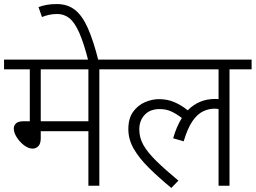

<svg xmlns="http://www.w3.org/2000/svg" viewBox="-20 -916 1261 947"><path d="M470 -574V0H416V-269H181V-235Q181 -207 169 -195Q157 -183 141 -183Q120 -183 98.5 -199.5Q77 -216 62.5 -239Q48 -262 48 -282Q48 -297 59 -307.5Q70 -318 97 -318H127V-574H0V-622H579V-574ZM416 -574H181V-318H416Z M416 -615Q393 -705 370.5 -755.5Q348 -806 322 -826.5Q296 -847 262 -847Q240 -847 220.5 -842.5Q201 -838 187 -832L170 -881Q189 -888 210 -892Q231 -896 260 -896Q313 -896 349.5 -867.5Q386 -839 413.5 -777Q441 -715 466 -615Z M564 -574V-622H1221V-574H1112V0H1058V-378Q1049 -380 1038 -380Q1009 -380 981 -366.5Q953 -353 929 -318Q905 -283 886 -219L834 -234Q851 -293 877 -334Q851 -354 825.5 -366Q800 -378 768 -378Q720 -378 693.5 -349.5Q667 -321 667 -278Q667 -236 688 -199.5Q709 -163 751.5 -121.5Q794 -80 860 -25L825 11Q762 -41 714.5 -88Q667 -135 640 -181.5Q613 -228 613 -279Q613 -332 636.5 -364.5Q660 -397 695 -412Q730 -427 764 -427Q806 -427 840.5 -412Q875 -397 906 -372Q961 -428 1041 -428Q1049 -428 1058 -427V-574Z"/></svg>

Font: RS Noto Sans Light
Style: Regular
Weight: 300
Designer: Monotype Design Team
Foundry: Monotype Imaging Inc.
Version: Version 3.10